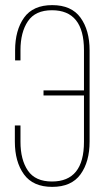

<svg xmlns="http://www.w3.org/2000/svg" viewBox="-20 -725 409 750"><path d="M330 -528V-172Q330 -93 294.5 -44Q259 5 184 5Q109 5 73.5 -44Q38 -93 38 -172V-235H60V-171Q60 -101 89 -58.5Q118 -16 183 -16Q308 -16 308 -171V-352H150V-372H308V-529Q308 -685 183 -685Q118 -685 89 -642Q60 -599 60 -529V-489H39V-528Q39 -607 74 -656Q109 -705 184 -705Q259 -705 294.5 -656Q330 -607 330 -528Z"/></svg>

Font: Bebas Neue Light
Style: Regular
Weight: 300
Designer: Ryoichi Tsunekawa
Foundry: Ryoichi Tsunekawa
Version: Version 1.003;PS 001.003;hotconv 1.0.70;makeotf.lib2.5.58329